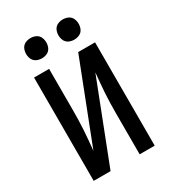

<svg xmlns="http://www.w3.org/2000/svg" viewBox="-226 -1070 1053 1183"><g transform="rotate(-30 300.0 -478.5)"><path d="M83 0V-735H190V-441Q190 -406 189 -371Q188 -336 186 -301Q184 -266 180.5 -231Q177 -196 174 -161L397 -735H517V0H410V-294Q410 -329 411 -364Q412 -399 414 -434Q416 -469 419.5 -504Q423 -539 426 -574L203 0ZM415 -813Q401 -813 386.5 -817.5Q372 -822 362 -832Q352 -842 347.5 -856.5Q343 -871 343 -885Q343 -899 347.5 -913.5Q352 -928 362 -938Q372 -948 386.5 -952.5Q401 -957 415 -957Q429 -957 443.5 -952.5Q458 -948 468 -938Q478 -928 482.5 -913.5Q487 -899 487 -885Q487 -871 482.5 -856.5Q478 -842 468 -832Q458 -822 443.5 -817.5Q429 -813 415 -813ZM185 -813Q171 -813 156.5 -817.5Q142 -822 132 -832Q122 -842 117.5 -856.5Q113 -871 113 -885Q113 -899 117.5 -913.5Q122 -928 132 -938Q142 -948 156.5 -952.5Q171 -957 185 -957Q199 -957 213.5 -952.5Q228 -948 238 -938Q248 -928 252.5 -913.5Q257 -899 257 -885Q257 -871 252.5 -856.5Q248 -842 238 -832Q228 -822 213.5 -817.5Q199 -813 185 -813Z"/></g></svg>

Font: Iosevka Semibold Extended
Style: Regular
Weight: 600
Width: 7
Monospace: yes
Designer: Belleve Invis
Foundry: Belleve Invis
Version: Version 32.5.0; ttfautohint (v1.8.4)